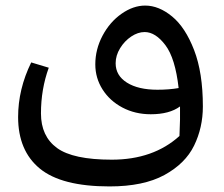

<svg xmlns="http://www.w3.org/2000/svg" viewBox="-20 -410 803 689"><path d="M708 -28Q708 48 676.5 112.5Q645 177 570 218Q495 259 373 259Q201 259 123 195Q45 131 45 10Q45 -90 92 -186L155 -167Q127 -90 127 -3Q127 79 184.5 121Q242 163 381 163Q530 163 624 78Q627 14 626 -28Q588 0 521 0Q465 0 419.5 -24Q374 -48 348 -89Q322 -130 322 -179Q322 -233 348 -282Q374 -331 416 -360.5Q458 -390 501 -390Q550 -390 597.5 -351Q645 -312 676.5 -230.5Q708 -149 708 -28ZM621 -94Q609 -201 573.5 -248Q538 -295 499 -295Q475 -295 451 -279Q427 -263 411 -237Q395 -211 395 -183Q395 -139 435.5 -113.5Q476 -88 545 -88Q587 -88 621 -94Z"/></svg>

Font: FiraGO
Style: Italic
Weight: 400
Italic angle: -8°
Designer: bBox Type GmbH
Foundry: bBox Type GmbH
Version: Version 1.001